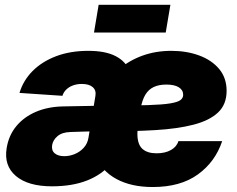

<svg xmlns="http://www.w3.org/2000/svg" viewBox="-20 -752 968 784"><path d="M192.4 8.8Q94.7 8.8 44.9 -33.4Q-4.9 -75.7 7.3 -147.9Q15.6 -199.2 46.4 -236.6Q77.1 -273.9 125.5 -294.9Q173.8 -315.9 234.9 -317.4Q260.3 -317.9 285.4 -318.4Q310.5 -318.8 335.7 -319.3Q360.8 -319.8 385.7 -320.3L368.7 -215.8Q343.3 -215.3 318.1 -214.6Q293 -213.9 267.1 -212.9Q233.4 -211.9 214.8 -196Q196.3 -180.2 192.9 -159.7Q189.5 -137.7 203.4 -126Q217.3 -114.3 242.2 -114.3Q264.2 -114.3 285.4 -123Q306.6 -131.8 322 -148.7Q337.4 -165.5 341.3 -189.9L369.6 -360.4Q373.5 -383.3 358.6 -396.2Q343.8 -409.2 314 -409.2Q294.4 -409.2 278.3 -403.3Q262.2 -397.5 251 -386.7Q239.7 -376 234.9 -360.8L59.6 -372.6Q74.7 -423.3 113 -461.9Q151.4 -500.5 209.2 -522.5Q267.1 -544.4 340.8 -544.4Q410.6 -544.4 452.4 -522.7Q494.1 -501 509.5 -461.2Q524.9 -421.4 516.1 -367.2L487.8 -197.8L480 -189.9Q469.7 -127.9 433.1 -83.5Q396.5 -39.1 335.7 -15.1Q274.9 8.8 192.4 8.8ZM603.5 11.7Q516.1 11.7 455.6 -21Q395 -53.7 368.7 -116.2Q342.3 -178.7 356.9 -267.1Q367.2 -330.6 395 -381.6Q422.9 -432.6 465.3 -469Q507.8 -505.4 562 -524.9Q616.2 -544.4 679.7 -544.4Q741.7 -544.4 793 -525.6Q844.2 -506.8 874.8 -470.5Q905.3 -434.1 905.3 -380.9Q905.3 -325.7 870.4 -292.7Q835.4 -259.8 770.3 -242.9Q705.1 -226.1 614 -220.7Q522.9 -215.3 410.2 -215.3L428.2 -320.8Q525.4 -320.8 584.7 -322.8Q644 -324.7 675 -329.8Q706.1 -335 717 -343.5Q728 -352.1 728 -364.7Q728 -384.3 710.2 -395.5Q692.4 -406.7 659.2 -406.7Q628.9 -406.7 607.7 -396.7Q586.4 -386.7 573.5 -365.2Q560.5 -343.8 554.2 -308.1Q552.2 -296.4 549.1 -276.9Q545.9 -257.3 543.5 -237.8Q541 -218.3 541 -206.1Q541 -162.6 561.3 -144.3Q581.5 -126 619.1 -126Q654.3 -126 678 -139.4Q701.7 -152.8 708.5 -175.8H887.2Q858.9 -90.8 787.8 -39.6Q716.8 11.7 603.5 11.7ZM675.8 -732.4 656.7 -619.1H363.8L382.8 -732.4Z"/></svg>

Font: Inter 20pt Black
Style: Italic
Weight: 900
Italic angle: -9.3988°
Version: Version 4.001;git-66647c0bb